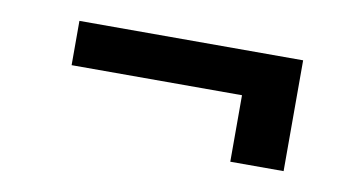

<svg xmlns="http://www.w3.org/2000/svg" viewBox="-37 -455 658 350"><g transform="rotate(10 292.5 -280.5)"><path d="M501 -177.7H402.3V-300.8H86.9V-382.8H501Z"/></g></svg>

Font: Pretendard JP Black
Style: Regular
Weight: 900
Designer: Base glyphs from Inter by Rasmus Andersson; Hangeul glyphs from Noto Sans CJK(Source Han Sans) by Jang Soo-young and Kan
Foundry: Kil Hyung-jin
Version: Version 1.309